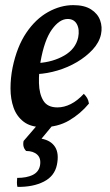

<svg xmlns="http://www.w3.org/2000/svg" viewBox="-20 -487 429 749"><path d="M147 9Q100 9 72.5 -12Q45 -33 33 -67Q21 -101 21 -142Q21 -183 29 -223Q46 -305 82.5 -359Q119 -413 167.5 -440Q216 -467 266 -467Q309 -467 335 -450.5Q361 -434 370.5 -408Q380 -382 374 -353Q367 -321 341.5 -293.5Q316 -266 280.5 -245Q245 -224 204.5 -212Q164 -200 126 -198L129 -241Q187 -245 231 -270.5Q275 -296 285 -341Q291 -372 280 -392.5Q269 -413 244 -413Q212 -413 182.5 -372Q153 -331 138 -246Q131 -204 132 -162.5Q133 -121 149 -94.5Q165 -68 204 -68Q230 -68 256 -81Q282 -94 307 -121Q315 -113 320 -104.5Q325 -96 327 -83Q294 -43 249.5 -17Q205 9 147 9ZM48 242Q46 234 46 225Q46 216 47 207Q84 207 107.5 195.5Q131 184 136 159Q141 131 125.5 116.5Q110 102 82 102Q67 87 72 63L140 -16H200L142 54Q179 61 195 86.5Q211 112 202 156Q193 200 151 221.5Q109 243 48 242Z"/></svg>

Font: Vollkorn Medium
Style: Italic
Weight: 500
Italic angle: -11°
Designer: Friedrich Althausen
Foundry: Friedrich Althausen
Version: Version 5.000